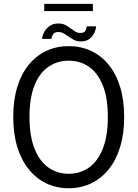

<svg xmlns="http://www.w3.org/2000/svg" viewBox="-20 -992 732 1022"><path d="M345.5 10Q281 10 227.2 -15.5Q173.5 -41 133.8 -89.8Q94 -138.5 72.2 -209Q50.5 -279.5 50.5 -369.5Q50.5 -459.5 72.2 -529.8Q94 -600 133.8 -648.2Q173.5 -696.5 227.5 -721.5Q281.5 -746.5 345.5 -746.5Q410 -746.5 464 -721.5Q518 -696.5 557.8 -648.2Q597.5 -600 619.2 -529.8Q641 -459.5 641 -369.5Q641 -279.5 619.2 -209Q597.5 -138.5 557.8 -89.8Q518 -41 464 -15.5Q410 10 345.5 10ZM345.5 -67Q407 -67 454 -100.5Q501 -134 527.5 -201.2Q554 -268.5 554 -369.5Q554 -471 527.2 -537.5Q500.5 -604 453.5 -636.5Q406.5 -669 345.5 -669Q285 -669 237.8 -636.5Q190.5 -604 163.8 -537.5Q137 -471 137 -369.5Q137 -268 163.8 -200.8Q190.5 -133.5 237.8 -100.2Q285 -67 345.5 -67ZM491.5 -852Q491 -837 482.8 -818.2Q474.5 -799.5 457 -785.5Q439.5 -771.5 410.5 -771.5Q388 -771.5 371.5 -780.8Q355 -790 342 -799.5Q331 -807.5 318.8 -814.5Q306.5 -821.5 290.5 -821.5Q270 -821.5 262.5 -809.5Q255 -797.5 254 -785H204Q205 -801.5 214.8 -820.5Q224.5 -839.5 243.5 -853.2Q262.5 -867 290.5 -867Q313.5 -867 329.2 -858.2Q345 -849.5 356.5 -840.5Q368.5 -831.5 381 -824Q393.5 -816.5 407.5 -816.5Q428 -816.5 434.5 -828Q441 -839.5 442 -852ZM215.5 -933V-971.5H474.5V-933Z"/></svg>

Font: Epilogue
Style: Regular
Weight: 400
Designer: Tyler Finck
Foundry: Etcetera Type Co
Version: Version 2.112